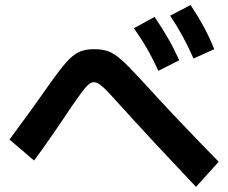

<svg xmlns="http://www.w3.org/2000/svg" viewBox="-20 -772 904 761"><path d="M510.7 -660.2 592.8 -705.1Q623 -660.2 646.5 -619.4Q669.9 -578.6 690.4 -533.2L607.4 -491.2Q586.9 -537.1 563.7 -577.6Q540.5 -618.2 510.7 -660.2ZM654.3 -710 735.4 -752Q765.6 -706.5 788.1 -665Q810.5 -623.5 829.1 -577.1L747.1 -540Q707.5 -630.9 654.3 -710ZM452.1 -359.4Q419.9 -395.5 402.3 -413.3Q384.8 -431.2 373.5 -438.5Q362.3 -445.8 351.6 -446.3Q341.8 -445.8 331.8 -437.7Q321.8 -429.7 306.6 -409.7Q291.5 -389.6 261.7 -346.7Q182.6 -227.5 115.2 -135.7L17.6 -218.8Q113.3 -347.7 174.8 -436.5Q217.3 -496.6 242.9 -525.4Q268.6 -554.2 292.7 -565.7Q316.9 -577.1 351.6 -577.1Q386.2 -577.1 409.7 -568.4Q433.1 -559.6 460.2 -535.9Q487.3 -512.2 537.1 -458Q684.6 -295.9 846.7 -130.9L756.8 -31.2Q580.6 -217.3 452.1 -359.4Z"/></svg>

Font: Pretendard GOV
Style: Bold
Weight: 700
Designer: Base glyphs from Inter by Rasmus Andersson; Hangeul glyphs from Noto Sans CJK(Source Han Sans) by Jang Soo-young and Kan
Foundry: Kil Hyung-jin
Version: Version 1.309